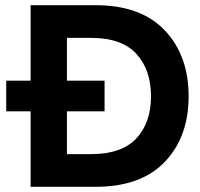

<svg xmlns="http://www.w3.org/2000/svg" viewBox="-20 -720 772 740"><path d="M98 0V-291H4V-409H98V-700H348Q523 -700 615 -603Q707 -506 707 -349Q707 -192 615 -96Q523 0 348 0ZM383 -291H238V-126H331Q449 -126 505.5 -186.5Q562 -247 562 -349Q562 -451 505.5 -512.5Q449 -574 331 -574H238V-409H383Z"/></svg>

Font: Cal Sans
Style: Regular
Weight: 400
Designer: Designer Mark Davis DBA MarkFonts
Foundry: Designer Mark Davis DBA MarkFonts
Version: Version 1.000